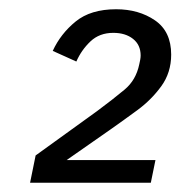

<svg xmlns="http://www.w3.org/2000/svg" viewBox="-20 -724 390 415"><path d="M316 -378 306 -329H45L57 -388L190 -484Q225 -510 249.5 -530.5Q274 -551 281 -585Q282 -589 283 -594.5Q284 -600 284 -604Q284 -627 267.5 -640Q251 -653 225 -653Q195 -653 175.5 -634.5Q156 -616 145 -591L94 -614Q111 -651 143.5 -677.5Q176 -704 231 -704Q280 -704 315 -680Q350 -656 350 -606Q350 -567 328.5 -537.5Q307 -508 277 -486Q247 -464 220 -445L124 -378Z"/></svg>

Font: IBM Plex Sans Var
Style: Italic
Weight: 400
Italic angle: -11.31°
Designer: Mike Abbink, Paul van der Laan, Pieter van Rosmalen
Foundry: Bold Monday
Version: Version 1.001